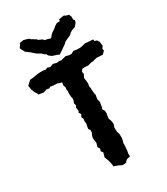

<svg xmlns="http://www.w3.org/2000/svg" viewBox="-216 -967 933 1075"><g transform="rotate(-30 250.0 -429.0)"><path d="M247 16 229 7 212 0 200 -3 199 -17 193 -43 190 -51 182 -71 184 -80 190 -100 180 -113 185 -127 176 -142 180 -154 183 -166 180 -183 179 -199 181 -209 190 -230V-244L182 -256L185 -274L188 -287L186 -304L188 -316L182 -332L190 -348L181 -361L186 -371L183 -393L189 -404L185 -419L191 -435L192 -448L189 -461L188 -483L189 -496L187 -507L189 -521L183 -537L187 -554L167 -560L160 -563L135 -564L115 -567L108 -561L90 -564L70 -557L37 -562L34 -572L24 -586L17 -604L12 -632L24 -644L39 -657L54 -658L67 -660L91 -664L105 -665H126L143 -662L154 -668L171 -662L193 -670L216 -664L231 -666L245 -664L259 -668L276 -672L295 -667L311 -666L329 -676L344 -673L365 -672L384 -674L407 -680L421 -678L457 -676L458 -665L473 -660L482 -646L485 -618L475 -605L478 -592L461 -575L422 -577L412 -575L394 -570H383L359 -563L344 -565L322 -564L312 -550L315 -535L305 -515L306 -505L308 -491L309 -476L306 -460L309 -446V-435L311 -412L314 -399L311 -386L310 -372L315 -354L312 -340L310 -324L305 -312L314 -297L315 -281L312 -264L310 -248L316 -233L319 -220V-206L313 -190V-177L314 -160L319 -146L320 -131V-117L317 -102L313 -89V-71L312 -60L311 -44L307 -23L308 -6L287 -1L276 7L273 14ZM252 -696 242 -701 211 -711 194 -724 188 -736 180 -739 167 -752 146 -764 139 -769 121 -785 110 -794 92 -807 81 -827 76 -839 88 -855 91 -864 115 -868 132 -864 148 -859 157 -850 163 -847 184 -834 190 -827 211 -818 220 -808 237 -805 256 -799 268 -814 280 -825 296 -835 310 -847 326 -857 347 -858V-869L381 -874L391 -868L409 -863L416 -846L415 -830L422 -820L419 -807L403 -788L379 -779L366 -771L358 -762L334 -751L318 -744L304 -731L286 -719L274 -710Z"/></g></svg>

Font: Winky Rough Medium
Style: Regular
Weight: 500
Designer: Simon Atzbach
Foundry: typofactur
Version: Version 1.206; ttfautohint (v1.8.4.7-5d5b)